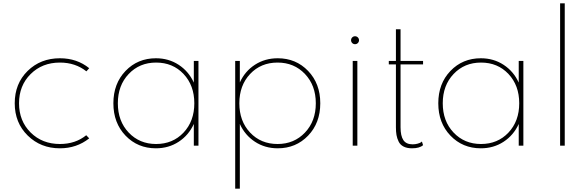

<svg xmlns="http://www.w3.org/2000/svg" viewBox="-20 -880 3543 1160"><path d="M69 -256Q69 -375 147 -451.5Q225 -528 342 -528Q445 -528 519 -468L502 -449Q435 -502 342 -502Q235 -502 165 -432.5Q95 -363 95 -256Q95 -149 165 -79.5Q235 -10 342 -10Q436 -10 501 -63L519 -44Q443 16 342 16Q226 16 147.5 -61Q69 -138 69 -256Z M922 -528Q999 -528 1059.5 -488.5Q1120 -449 1151 -381V-512H1179V0H1151V-131Q1120 -63 1059.5 -23.5Q999 16 922 16Q812 16 738.5 -60.5Q665 -137 665 -256Q665 -375 738.5 -451.5Q812 -528 922 -528ZM923 -10Q1024 -10 1089 -79Q1154 -148 1154 -256Q1154 -364 1089 -433Q1024 -502 923 -502Q823 -502 757.5 -433Q692 -364 692 -256Q692 -148 757.5 -79Q823 -10 923 -10Z M1401 -512H1429V-382Q1460 -450 1520.5 -489Q1581 -528 1658 -528Q1768 -528 1841.5 -451.5Q1915 -375 1915 -256Q1915 -137 1841.5 -60.5Q1768 16 1658 16Q1581 16 1520.5 -23.5Q1460 -63 1429 -131V260H1401ZM1657 -10Q1757 -10 1822.5 -79Q1888 -148 1888 -256Q1888 -364 1822.5 -433Q1757 -502 1657 -502Q1556 -502 1491 -433Q1426 -364 1426 -256Q1426 -148 1491 -79Q1556 -10 1657 -10Z M2111 -512H2139V0H2111ZM2108 -654Q2115 -661 2125 -661Q2135 -661 2142 -654Q2149 -647 2149 -637Q2149 -627 2142 -620Q2135 -613 2125 -613Q2115 -613 2108 -620Q2101 -627 2101 -637Q2101 -647 2108 -654Z M2329 -512H2372V-703H2400V-512H2536V-491H2400V-111Q2400 -59 2417 -33.5Q2434 -8 2473 -8Q2489 -8 2503 -12Q2517 -16 2523 -20L2529 -25L2536 -3Q2515 16 2469 16Q2439 16 2418.5 5.5Q2398 -5 2388.5 -24.5Q2379 -44 2375.5 -64Q2372 -84 2372 -111V-491H2329Z M2885 -528Q2962 -528 3022.5 -488.5Q3083 -449 3114 -381V-512H3142V0H3114V-131Q3083 -63 3022.5 -23.5Q2962 16 2885 16Q2775 16 2701.5 -60.5Q2628 -137 2628 -256Q2628 -375 2701.5 -451.5Q2775 -528 2885 -528ZM2886 -10Q2987 -10 3052 -79Q3117 -148 3117 -256Q3117 -364 3052 -433Q2987 -502 2886 -502Q2786 -502 2720.5 -433Q2655 -364 2655 -256Q2655 -148 2720.5 -79Q2786 -10 2886 -10Z M3364 -860H3392V0H3364Z"/></svg>

Font: Spartan MB
Style: Regular
Weight: 250
Designer: Matt Bailey
Foundry: Matt Bailey
Version: Version 1.000